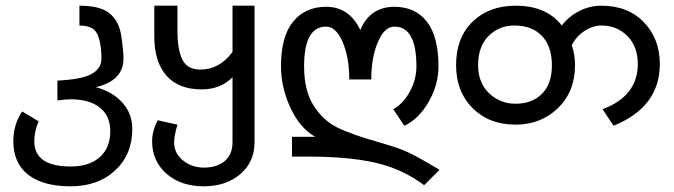

<svg xmlns="http://www.w3.org/2000/svg" viewBox="-20 -446 2392 681"><path d="M320.3 -136.7Q378.9 -121.1 414.1 -82Q449.2 -43 449.2 11.7Q449.2 101.6 388.7 158.2Q328.1 214.8 230.5 214.8Q132.8 214.8 80.1 173.8Q27.3 132.8 27.3 54.7Q27.3 -3.9 58.6 -50.8L117.2 -15.6Q101.6 19.5 101.6 54.7Q101.6 144.5 230.5 144.5Q296.9 144.5 334 111.3Q371.1 78.1 371.1 19.5Q371.1 -35.2 334 -64.5Q296.9 -93.8 230.5 -93.8Q214.8 -93.8 183.6 -89.8V-160.2Q269.5 -164.1 304.7 -183.6Q339.8 -203.1 339.8 -238.3Q339.8 -277.3 332 -306.6Q324.2 -335.9 306.6 -345.7Q289.1 -355.5 261.7 -355.5V-425.8Q335.9 -425.8 369.1 -398.4Q402.3 -371.1 410.2 -318.4Q418 -265.6 418 -238.3Q418 -160.2 320.3 -136.7Z M882.8 58.6Q882.8 128.9 832 171.9Q781.2 214.8 703.1 214.8Q621.1 214.8 570.3 169.9Q519.5 125 519.5 54.7Q519.5 19.5 539.1 -19.5L609.4 -3.9Q597.7 35.2 597.7 58.6Q597.7 97.7 628.9 123Q660.2 148.4 703.1 148.4Q750 148.4 777.3 125Q804.7 101.6 804.7 58.6V-171.9Q761.7 -128.9 695.3 -128.9Q613.3 -128.9 570.3 -177.7Q527.3 -226.6 527.3 -316.4V-425.8H609.4V-335.9Q609.4 -269.5 627 -234.4Q644.5 -199.2 691.4 -199.2Q757.8 -199.2 804.7 -261.7V-425.8H882.8Z M1539.1 156.2 1484.4 210.9Q1406.2 152.3 1310.5 130.9Q1214.8 109.4 1074.2 109.4H1015.6V39.1H1097.7Q1043 7.8 1009.8 -64.5Q976.6 -136.7 976.6 -210.9Q976.6 -316.4 1019.5 -369.1Q1062.5 -421.9 1136.7 -421.9Q1218.8 -421.9 1257.8 -339.8Q1293 -421.9 1378.9 -421.9Q1453.1 -421.9 1494.1 -369.1Q1535.2 -316.4 1535.2 -210.9Q1535.2 -144.5 1500 -84Q1464.8 -23.4 1414.1 0L1375 -58.6Q1410.2 -78.1 1433.6 -121.1Q1457 -164.1 1457 -210.9Q1457 -351.6 1378.9 -351.6Q1343.8 -351.6 1320.3 -296.9Q1296.9 -242.2 1296.9 -164.1H1218.8Q1218.8 -242.2 1195.3 -296.9Q1171.9 -351.6 1136.7 -351.6Q1058.6 -351.6 1058.6 -210.9Q1058.6 -125 1091.8 -72.3Q1125 -19.5 1175.8 5.9Q1226.6 31.2 1324.2 58.6Q1378.9 74.2 1408.2 85.9Q1437.5 97.7 1478.5 121.1Q1519.5 144.5 1539.1 156.2Z M1972.7 -355.5Q1996.1 -386.7 2033.2 -406.2Q2070.3 -425.8 2113.3 -425.8Q2207 -425.8 2263.7 -367.2Q2320.3 -308.6 2320.3 -218.8Q2320.3 -66.4 2156.2 0L2117.2 -58.6Q2242.2 -105.5 2242.2 -218.8Q2242.2 -281.2 2205.1 -318.4Q2168 -355.5 2113.3 -355.5Q2082 -355.5 2052.7 -335.9Q2023.4 -316.4 2007.8 -285.2Q2019.5 -253.9 2019.5 -214.8Q2019.5 -121.1 1959 -62.5Q1898.4 -3.9 1808.6 -3.9Q1714.8 -3.9 1656.2 -62.5Q1597.7 -121.1 1597.7 -214.8Q1597.7 -312.5 1656.2 -369.1Q1714.8 -425.8 1808.6 -425.8Q1918 -425.8 1972.7 -355.5ZM1808.6 -78.1Q1867.2 -78.1 1902.3 -113.3Q1937.5 -148.4 1937.5 -214.8Q1937.5 -281.2 1902.3 -318.4Q1867.2 -355.5 1804.7 -355.5Q1750 -355.5 1712.9 -318.4Q1675.8 -281.2 1675.8 -214.8Q1675.8 -152.3 1714.8 -115.2Q1753.9 -78.1 1808.6 -78.1Z"/></svg>

Font: 和音 by 宁静之雨，公众号njzyshare
Style: Regular
Weight: 400
Designer: Steve Matteson
Foundry: Ascender Corporation
Version: Version 6.00;June 8, 2018;FontCreator 11.0.0.2388 32-bit